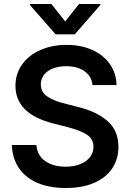

<svg xmlns="http://www.w3.org/2000/svg" viewBox="-20 -945 662 976"><path d="M316.4 -608.4Q277.3 -608.4 248 -596.7Q218.8 -585 203.1 -564Q187.5 -543 187.5 -516.6Q187.5 -476.1 221.2 -453.9Q254.9 -431.6 308.6 -418.9L375 -401.4Q466.3 -380.4 524.2 -331.8Q582 -283.2 582 -198.2Q582 -136.2 550.3 -88.9Q518.6 -41.5 458.3 -15.4Q397.9 10.7 314.5 10.7Q231.9 10.7 171.4 -14.9Q110.8 -40.5 76.9 -89.6Q43 -138.7 40 -208H165Q169.4 -154.3 210.2 -126Q251 -97.7 313.5 -97.7Q355 -97.7 387.2 -110.4Q419.4 -123 437.3 -146.2Q455.1 -169.4 455.1 -199.2Q455.1 -237.8 423.1 -259.5Q391.1 -281.2 327.1 -297.9L247.1 -318.4Q58.6 -367.7 58.6 -508.8Q58.6 -570.3 92.3 -617.4Q126 -664.6 185.3 -690.7Q244.6 -716.8 318.4 -716.8Q392.6 -716.8 450 -690.7Q507.3 -664.6 539.3 -618.2Q571.3 -571.8 572.3 -512.7H450.2Q445.8 -557.6 409.9 -583Q374 -608.4 316.4 -608.4ZM311.5 -835.9 381.8 -924.8H490.2V-919.9L360.4 -770.5H262.7L131.8 -919.9V-924.8H241.2Z"/></svg>

Font: Pretendard Std SemiBold
Style: Regular
Weight: 600
Designer: Base glyphs from Inter by Rasmus Andersson; Hangeul glyphs from Noto Sans CJK(Source Han Sans) by Jang Soo-young and Kan
Foundry: Kil Hyung-jin
Version: Version 1.309